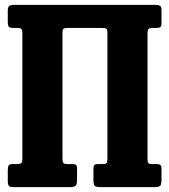

<svg xmlns="http://www.w3.org/2000/svg" viewBox="-20 -770 696 790"><path d="M422 -633.5Q422 -647.5 418 -651.2Q414 -655 400 -655H257.5Q244.5 -655 240.8 -651.2Q237 -647.5 237 -634V-120Q237 -105.5 240.2 -100.2Q243.5 -95 258 -95H275.5Q288 -95 292.5 -92Q297 -89 297 -76V-29Q297 -9.5 290 -4.8Q283 0 264.5 0H39.5Q22.5 0 17.2 -4.5Q12 -9 12 -27V-68.5Q12 -83.5 15.5 -89.2Q19 -95 34 -95H45.5Q60.5 -95 66.2 -98Q72 -101 72 -116V-634Q72 -647.5 67.5 -651.2Q63 -655 49.5 -655H37Q21 -655 16.5 -659.8Q12 -664.5 12 -681.5V-726.5Q12 -741.5 18.8 -745.8Q25.5 -750 39.5 -750H619.5Q632.5 -750 638.5 -746.2Q644.5 -742.5 644.5 -728.5V-675.5Q644.5 -663 640.2 -659Q636 -655 622.5 -655H611Q595.5 -655 591.2 -650.8Q587 -646.5 587 -631V-116Q587 -103.5 590.2 -99.2Q593.5 -95 606 -95H622Q635.5 -95 640 -91Q644.5 -87 644.5 -73V-31.5Q644.5 -9.5 638.5 -4.8Q632.5 0 612 0H394.5Q376.5 0 370.5 -5Q364.5 -10 364.5 -28.5V-75Q364.5 -87 368.2 -91Q372 -95 384 -95H401Q415.5 -95 418.8 -99.5Q422 -104 422 -119.5Z"/></svg>

Font: Besley* Condensed
Style: Bold
Weight: 700
Width: 3
Designer: Owen Earl
Foundry: indestructible type*
Version: Version 3.000; ttfautohint (v1.8.3)